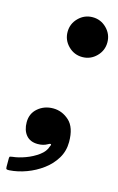

<svg xmlns="http://www.w3.org/2000/svg" viewBox="-164 -634 516 839"><g transform="rotate(15 94.5 -214.5)"><path d="M57.5 -495Q57.5 -532 84 -558.5Q110.5 -585 147.5 -585Q184.5 -585 211 -558.5Q237.5 -532 237.5 -495Q237.5 -458 211 -431.5Q184.5 -405 147.5 -405Q110.5 -405 84 -431.5Q57.5 -458 57.5 -495ZM-13 -67.5Q-13 -107 15.5 -131.2Q44 -155.5 84 -155.5Q124.5 -155.5 156.5 -126.5Q188.5 -97.5 188.5 -31.5Q188.5 9.5 168.5 42.8Q148.5 76 115.8 100.2Q83 124.5 44.2 138.8Q5.5 153 -32 155.5Q-41.5 156 -44.5 154.2Q-47.5 152.5 -47.5 143V105.5Q-47.5 98 -44.2 97Q-41 96 -34 95Q-8 92.5 23.5 81Q55 69.5 80.2 51Q105.5 32.5 112.5 8.5Q118 -1.5 113.2 -2.2Q108.5 -3 101 2Q83 12.5 58 12.5Q23.5 12.5 5.2 -9.5Q-13 -31.5 -13 -67.5Z"/></g></svg>

Font: Besley*
Style: Bold Italic
Weight: 700
Italic angle: -13°
Designer: Owen Earl
Foundry: indestructible type*
Version: Version 2.000; ttfautohint (v1.8.3)